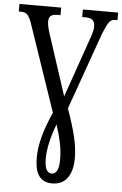

<svg xmlns="http://www.w3.org/2000/svg" viewBox="-62 -757 662 1041"><g transform="rotate(5 269.0 -237.0)"><path d="M167 106Q167 2 233 -142L70 -620Q58 -651 46.5 -662Q35 -673 12 -673H1V-714H228V-673H212Q185 -673 174.5 -663Q164 -653 164 -632Q164 -618 168.5 -600.5Q173 -583 174 -579L286 -236L406 -580Q415 -609 415 -625Q415 -652 402.5 -662.5Q390 -673 363 -673H346V-714H538V-673H528Q505 -673 493.5 -658Q482 -643 462 -595L312 -173Q344 -83 358.5 -21.5Q373 40 373 92Q373 162 344.5 201Q316 240 261 240Q216 240 191.5 209Q167 178 167 106ZM294 108Q294 61 285 17.5Q276 -26 258 -81Q216 31 216 108Q216 151 226.5 169Q237 187 256 187Q274 187 284 167Q294 147 294 108Z"/></g></svg>

Font: Noto Serif Cond
Style: Regular
Weight: 400
Width: 3
Designer: Monotype Design Team
Foundry: Monotype Imaging Inc.
Version: Version 1.001